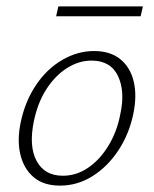

<svg xmlns="http://www.w3.org/2000/svg" viewBox="-20 -576 483 602"><path d="M168 6Q117 6 86 -20Q55 -46 44 -91Q33 -136 45 -193Q59 -259 93 -309.5Q127 -360 175 -388Q223 -416 275 -416Q325 -416 356.5 -391Q388 -366 399 -321.5Q410 -277 398 -219Q385 -156 351.5 -105Q318 -54 270.5 -24Q223 6 168 6ZM177 -25Q220 -25 257 -50.5Q294 -76 320.5 -120Q347 -164 357 -217Q373 -289 350 -337.5Q327 -386 267 -386Q227 -386 190 -362.5Q153 -339 125.5 -296.5Q98 -254 86 -195Q70 -117 95 -71Q120 -25 177 -25ZM156 -525 163 -556H428L421 -525Z"/></svg>

Font: Ysabeau ExtraLight
Style: Italic
Weight: 250
Italic angle: -12°
Version: Version 2.000;gftools[0.9.27.dev2+g8671c4b]